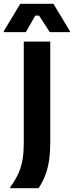

<svg xmlns="http://www.w3.org/2000/svg" viewBox="-59 -870 390 1015"><path d="M-39.2 -700H77.5L127.5 -787.5H147.5L204.2 -700H310.8V-705L223.3 -850H48.3L-39.2 -705ZM-5 125H145C175 76.7 206.7 20 206.7 -115V-650H66.7V-115C66.7 13.3 35 61.7 -5 120Z"/></svg>

Font: Familjen Grotesk GF
Style: Bold
Weight: 700
Designer: Anders Wikstroem, Jonas Baeckman, Matilda Gysing, Kristian Moeller
Foundry: Familjen STHLM AB
Version: Version 2.000; Beta; Release 4; Build 6